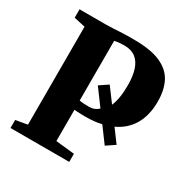

<svg xmlns="http://www.w3.org/2000/svg" viewBox="-170 -894 1011 1039"><g transform="rotate(30 336.0 -374.5)"><path d="M33.5 0V-50L106.5 -63V-675L36 -690.5V-743H199Q222 -743 246.8 -744.5Q271.5 -746 301.5 -747.5Q331.5 -749 370 -748.5Q476.5 -749 538 -722.2Q599.5 -695.5 626 -645Q652.5 -594.5 652.5 -521.5Q652.5 -436.5 618 -377.2Q583.5 -318 517.5 -287.5L576.5 -208L523 -172L453.5 -266Q431 -260.5 406 -258Q381 -255.5 353.5 -255.5Q339.5 -255.5 325 -256Q310.5 -256.5 299.5 -257.2Q288.5 -258 284 -258.5V-63L400.5 -50.5V0ZM344.5 -311.5Q361 -311.5 375.8 -317.2Q390.5 -323 402.5 -334.5L327.5 -436L381 -472L446.5 -384Q457 -408 462.5 -441Q468 -474 468 -518Q468 -574 455.2 -613.5Q442.5 -653 415.2 -674Q388 -695 345.5 -695Q329 -695 318.2 -694Q307.5 -693 299.5 -691.8Q291.5 -690.5 283.5 -689V-316Q292 -314 307.5 -312.8Q323 -311.5 344.5 -311.5Z"/></g></svg>

Font: Merriweather 60pt Black
Style: Regular
Weight: 900
Version: Version 2.100